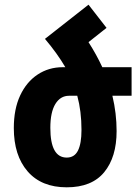

<svg xmlns="http://www.w3.org/2000/svg" viewBox="-20 -791 599 820"><path d="M172 -625 358 -771 435 -672 358 -611Q392 -558 417 -504H542V-382H460Q478 -307 478 -231Q478 -120 425 -55.5Q372 9 265 9Q157 9 98 -59Q39 -127 39 -244Q39 -325 66 -383Q93 -441 140.5 -472.5Q188 -504 248 -504H259Q242 -533 220.5 -563Q199 -593 172 -625ZM275 -382Q238 -382 216.5 -347Q195 -312 195 -245Q195 -118 265 -118Q298 -118 313 -148Q328 -178 328 -236Q328 -316 310 -382Z"/></svg>

Font: Noto Sans Armenian Condensed ExtraBold
Style: Regular
Weight: 800
Width: 3
Designer: Monotype Design Team
Foundry: Monotype Imaging Inc.
Version: Version 2.008; ttfautohint (v1.8.4.7-5d5b)